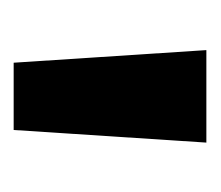

<svg xmlns="http://www.w3.org/2000/svg" viewBox="-40 -692 315 274"><g transform="rotate(90 117.0 -554.5)"><path d="M69 -417 51 -692H183L165 -417Z"/></g></svg>

Font: FiraGO SemiBold
Style: Regular
Weight: 600
Designer: bBox Type
Foundry: bBox Type GmbH
Version: Version 1.001;PS 001.001;hotconv 1.0.88;makeotf.lib2.5.64775